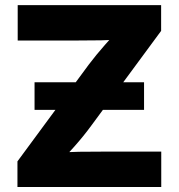

<svg xmlns="http://www.w3.org/2000/svg" viewBox="-20 -748 715 768"><path d="M49.8 0V-102.5L334.5 -488.8Q364.3 -528.3 399.7 -568.4Q435.1 -608.4 471.7 -647.9L484.4 -592.3Q434.1 -587.4 383.8 -586.7Q333.5 -585.9 283.2 -585.9H50.8V-727.5H624.5V-624.5L345.2 -245.6Q314.5 -203.6 277.6 -162.1Q240.7 -120.6 203.1 -79.6L190.4 -135.3Q243.7 -140.1 296.6 -140.9Q349.6 -141.6 402.8 -141.6H625V0ZM118.2 -308.6V-418.9H556.2V-308.6Z"/></svg>

Font: Inter 16pt ExtraBold
Style: Regular
Weight: 800
Version: Version 4.001;git-66647c0bb